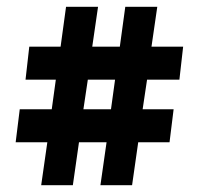

<svg xmlns="http://www.w3.org/2000/svg" viewBox="-20 -519 589 564"><path d="M38 -198H132L144 -285H55L66 -382H158L174 -499H268L251 -382H332L348 -499H442L425 -382H518L507 -285H412L399 -198H490L478 -101H386L368 25H275L293 -101H212L194 25H101L119 -101H26ZM225 -198H306L318 -285H238Z"/></svg>

Font: Grenze Gotisch Black
Style: Regular
Weight: 900
Designer: Renata Polastri
Foundry: Omnibus-Type
Version: Version 1.001